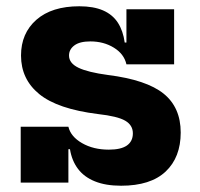

<svg xmlns="http://www.w3.org/2000/svg" viewBox="-20 -582 638 612"><path d="M366 10Q317 10 282.8 -3.8Q248.5 -17.5 228.8 -43.5Q209 -69.5 203 -106.5H180L198 -178Q205.5 -146.5 241.5 -125.8Q277.5 -105 327 -105Q365.5 -105 384.5 -118.2Q403.5 -131.5 403.5 -157Q403.5 -183 379.2 -197.2Q355 -211.5 292 -218.5Q163.5 -234.5 105.2 -282Q47 -329.5 47 -405Q47 -476 96 -519Q145 -562 233 -562Q278 -562 308.5 -548.8Q339 -535.5 355.8 -509.5Q372.5 -483.5 377.5 -446.5H400.5L383 -377Q375.5 -410 343 -430Q310.5 -450 268 -450Q234 -450 217 -437.2Q200 -424.5 200 -405Q200 -380.5 230.2 -366Q260.5 -351.5 324 -343Q447 -327.5 501.5 -283.5Q556 -239.5 556 -159.5Q556 -80.5 508 -35.2Q460 10 366 10ZM46 0V-178H198V0ZM383 -377V-552.5H535V-377Z"/></svg>

Font: Hepta Slab
Style: Bold
Weight: 700
Designer: Michael LaGattuta
Foundry: Michael LaGattuta
Version: Version 1.100